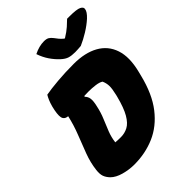

<svg xmlns="http://www.w3.org/2000/svg" viewBox="-269 -1088 1228 1228"><g transform="rotate(-45 345.0 -473.5)"><path d="M641 -363Q608 -228 544 -146Q480 -64 394.5 -27Q309 10 209 10Q162 10 115 -3Q68 -16 42 -42Q23 -62 15.5 -83Q8 -104 12 -138Q19 -198 41.5 -258Q64 -318 88.5 -380Q113 -442 128 -508Q96 -511 90.5 -537.5Q85 -564 100 -624Q107 -650 115 -668.5Q123 -687 131 -700Q174 -708 243.5 -714Q313 -720 390 -720Q491 -720 558.5 -682.5Q626 -645 650.5 -571.5Q675 -498 648 -391ZM223 -177Q230 -176 246.5 -175.5Q263 -175 273 -175Q306 -175 336 -190.5Q366 -206 391.5 -249.5Q417 -293 438 -375L441 -387Q452 -433 451.5 -458.5Q451 -484 440 -509Q424 -520 392.5 -524Q361 -528 332 -528Q313 -528 294 -527L290 -522Q306 -507 309 -485Q312 -463 303 -425Q293 -377 275.5 -336Q258 -295 243 -256.5Q228 -218 223 -177ZM503 -769Q491 -768 476 -767Q461 -766 450 -766Q418 -766 396.5 -772.5Q375 -779 351 -801Q323 -827 301 -859.5Q279 -892 265 -933Q313 -957 357 -957Q380 -957 392.5 -949.5Q405 -942 417 -926Q426 -914 435.5 -902Q445 -890 462 -876H467Q503 -898 526 -918.5Q549 -939 564 -954H583Q651 -954 672 -943Q693 -932 689 -916Q688 -906 679.5 -893Q671 -880 654 -864Q623 -836 582.5 -811Q542 -786 503 -769Z"/></g></svg>

Font: Recursive Sn Csl St Blk
Style: Italic
Weight: 900
Italic angle: -15°
Version: Version 1.079;hotconv 1.0.112;makeotfexe 2.5.65598; ttfautoh